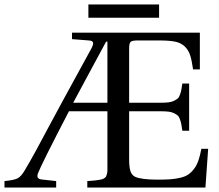

<svg xmlns="http://www.w3.org/2000/svg" viewBox="-83 -838 979 858"><path d="M312 -758.8V-817.9H627.9V-758.8ZM-63 0V-28.8Q-21 -32.7 -4.9 -40.8Q11.2 -48.8 27.8 -77.1Q52.2 -118.2 77.9 -165.3Q103.5 -212.4 139.4 -280Q175.3 -347.7 203.1 -397.9L326.2 -623Q335.4 -641.1 332.5 -648.7Q329.6 -656.2 314 -657.2L238.8 -663.1V-691.9H810.1V-527.8H779.8Q773.9 -569.3 766.4 -592.3Q758.8 -615.2 741.7 -631.1Q724.6 -647 698.7 -652.1Q672.9 -657.2 628.9 -657.2H530.8Q506.8 -657.2 500.5 -650.6Q494.1 -644 494.1 -621.1V-378.9H633.8Q655.3 -378.9 669.9 -380.6Q684.6 -382.3 695.1 -387.7Q705.6 -393.1 711.4 -398.2Q717.3 -403.3 721.4 -415.3Q725.6 -427.2 727.3 -436.5Q729 -445.8 731.9 -464.8H762.2V-253.9H731.9Q729 -273.4 727.3 -282.7Q725.6 -292 721.4 -304.2Q717.3 -316.4 711.4 -321.5Q705.6 -326.7 695.1 -332Q684.6 -337.4 669.9 -339.1Q655.3 -340.8 633.8 -340.8H494.1V-125Q494.1 -90.8 500 -73Q505.9 -55.2 521 -47.9Q548.3 -35.2 623 -35.2Q656.7 -35.2 679.2 -36.9Q701.7 -38.6 723.1 -43.7Q744.6 -48.8 758.3 -58.1Q772 -67.4 783.9 -83Q795.9 -98.6 803.5 -120.4Q811 -142.1 816.9 -172.9H847.2L835 0H307.1V-28.8Q325.7 -30.3 335.9 -31Q346.2 -31.7 357.7 -33.7Q369.1 -35.6 374 -37.1Q378.9 -38.6 384.5 -42.7Q390.1 -46.9 391.6 -50.3Q393.1 -53.7 395 -61.3Q397 -68.8 397 -75.7Q397 -82.5 397 -95.2V-340.8H225.1Q102.1 -104 86.9 -64Q77.1 -39.1 102.1 -36.1L168 -28.8V0ZM244.1 -378.9H397V-651.9H391.1Q356 -587.9 304.2 -490.7Q252.4 -393.6 244.1 -378.9Z"/></svg>

Font: Heuristica
Style: Regular
Weight: 400
Version: Version 1.0.2